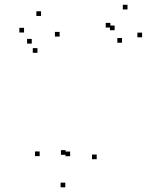

<svg xmlns="http://www.w3.org/2000/svg" viewBox="-20 -779 660 821"><path d="M393.5 -98.2V-118.2H373.5V-98.2ZM587.6 -619.5V-639.5H567.6V-619.5ZM525.2 -738.6V-758.6H505.2V-738.6ZM452.1 -661.2V-681.2H432.1V-661.2ZM501.7 -596.3V-616.3H481.7V-596.3ZM470.2 -649.8V-669.8H450.2V-649.8ZM279.9 -111V-131H259.9V-111ZM260.5 -117V-137H240.5V-117ZM234.9 -622.6V-642.6H214.9V-622.6ZM155.5 -710.8V-730.8H135.5V-710.8ZM82.8 -640V-660H62.8V-640ZM140.2 -553.2V-573.2H120.2V-553.2ZM115.8 -592.6V-612.6H95.8V-592.6ZM149.6 -111.4V-131.4H129.6V-111.4ZM259.2 22V2H239.2V22Z"/></svg>

Font: Monaspace Radon Dots Var
Style: Regular
Weight: 400
Designer: Riley Cran and the Lettermatic Team
Version: Version 1.100 (Monaspace Radon Dots)